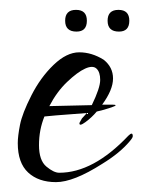

<svg xmlns="http://www.w3.org/2000/svg" viewBox="-20 -356 289 389"><path d="M190 -235Q209 -220 209 -197Q209 -174 187 -144H207Q222 -144 206 -138.5Q190 -133 176 -130Q166 -118 153 -108.5Q140 -99 141 -107L146 -116L156 -127Q75 -121 70 -120Q59 -93 59 -62Q59 -31 74 -18.5Q89 -6 100 -6Q169 -6 240 -81Q249 -90 249 -80Q249 -77 243 -70Q223 -46 187 -24Q129 13 93.5 13Q58 13 37 -6.5Q16 -26 16 -66Q16 -80 20.5 -103Q25 -126 43.5 -162.5Q62 -199 88.5 -224.5Q115 -250 140.5 -250Q166 -250 190 -235ZM166 -143Q183 -178 183 -194Q183 -210 175.5 -217Q168 -224 152.5 -217Q137 -210 116 -190Q95 -170 80 -141Q154 -143 166 -143ZM221 -292Q198 -292 198 -314Q198 -336 220 -336Q242 -336 242 -314Q242 -292 221 -292ZM135 -292Q112 -292 112 -314Q112 -336 134 -336Q156 -336 156 -314Q156 -292 135 -292Z"/></svg>

Font: Lovers Quarrel
Style: Regular
Weight: 400
Designer: Robert E. Leuschke
Foundry: Robert E. Leuschke
Version: Version 1.001